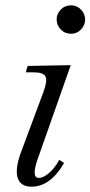

<svg xmlns="http://www.w3.org/2000/svg" viewBox="-20 -688 340 722"><path d="M99 14Q57 14 46.5 -19Q36 -52 58 -113L144 -344Q159 -385 151 -400.5Q143 -416 106 -416H77L84 -440L246 -443L120 -85Q98 -19 126 -19Q143 -19 164.5 -37.5Q186 -56 203 -87L221 -75Q169 14 99 14ZM248 -561Q224 -561 208.5 -577Q193 -593 193 -615Q193 -636 208.5 -652Q224 -668 248 -668Q269 -668 284.5 -652Q300 -636 300 -615Q300 -593 284.5 -577Q269 -561 248 -561Z"/></svg>

Font: Baskervville
Style: Italic
Weight: 400
Italic angle: -18°
Designer: ANRT
Foundry: ANRT
Version: Version 1.100